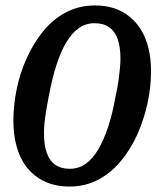

<svg xmlns="http://www.w3.org/2000/svg" viewBox="-20 -672 600 703"><path d="M234 11Q195 11 163.5 0.5Q132 -10 106.5 -30.5Q81 -51 64 -80Q47 -109 38 -147Q29 -185 29 -231Q29 -286 41 -345Q53 -404 77.5 -458.5Q102 -513 137.5 -557Q173 -601 221 -626.5Q269 -652 328 -652Q367 -652 398.5 -641.5Q430 -631 455 -610.5Q480 -590 497.5 -561Q515 -532 524 -494Q533 -456 533 -410Q533 -355 520.5 -296Q508 -237 484 -182.5Q460 -128 424 -84Q388 -40 340.5 -14.5Q293 11 234 11ZM235 -54Q268 -54 293.5 -72Q319 -90 339.5 -124.5Q360 -159 376 -207.5Q392 -256 403 -319Q410 -349 413.5 -374Q417 -399 419 -420Q421 -441 421 -457Q421 -500 411 -528.5Q401 -557 380 -572Q359 -587 326 -587Q294 -587 268.5 -569Q243 -551 222.5 -516.5Q202 -482 186.5 -433.5Q171 -385 159 -322Q153 -292 149 -267Q145 -242 143 -221.5Q141 -201 141 -184Q141 -142 151 -113Q161 -84 182 -69Q203 -54 235 -54Z"/></svg>

Font: Roboto Serif Medium
Style: Italic
Weight: 500
Italic angle: -10°
Designer: Greg Gazdowicz
Foundry: Commercial Type
Version: Version 1.008